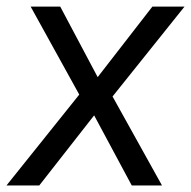

<svg xmlns="http://www.w3.org/2000/svg" viewBox="-31 -566 583 586"><path d="M-11.2 0H88.9L256.3 -213.9L371.1 0H463.4L312.5 -271.5L532.2 -545.9H434.1L267.1 -330.6L152.8 -545.9H62.5L210.9 -277.3Z"/></svg>

Font: Guggenheim Sans Display
Style: Italic
Weight: 400
Italic angle: -7°
Designer: Modified by Tom Baber under direction of Pentagram Design 2023
Foundry: rsms
Version: Version 1.001;Glyphs 3.1.2 (3151)